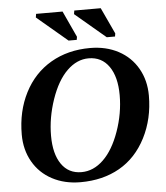

<svg xmlns="http://www.w3.org/2000/svg" viewBox="-58 -909 838 971"><g transform="rotate(-5 361.0 -424.0)"><path d="M546.9 -411.6Q546.9 -504.4 509.8 -557.6Q472.7 -610.8 406.2 -610.8Q346.7 -610.8 296.6 -562Q246.6 -513.2 214.8 -420.7Q183.1 -328.1 183.1 -236.8Q183.1 -145 219.2 -92.8Q255.4 -40.5 320.8 -40.5Q381.8 -40.5 432.1 -88.9Q482.4 -137.2 514.6 -228Q546.9 -318.8 546.9 -411.6ZM312 9.8Q231 9.8 168.2 -23.7Q105.5 -57.1 70.8 -117.9Q36.1 -178.7 36.1 -255.9Q36.1 -374 84 -467.5Q131.8 -561 218.5 -611.6Q305.2 -662.1 418 -662.1Q499 -662.1 561.8 -628.7Q624.5 -595.2 659.2 -534.4Q693.8 -473.6 693.8 -396.5Q693.8 -279.3 644.8 -183.3Q595.7 -87.4 510.5 -38.8Q425.3 9.8 312 9.8ZM313.5 -709 158.7 -839.8 161.6 -857.9H295.9L357.4 -724.6L355 -709ZM507.3 -709 352.5 -839.8 355.5 -857.9H489.7L551.8 -724.6L549.3 -709Z"/></g></svg>

Font: Liberation Serif
Style: Bold Italic
Weight: 700
Italic angle: -16.333°
Designer: Steve Matteson
Foundry: Ascender Corporation
Version: Version 2.1.5